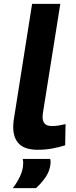

<svg xmlns="http://www.w3.org/2000/svg" viewBox="-20 -760 390 987"><path d="M145 -740H290L203 -194Q201 -185 200 -175.5Q199 -166 199 -156Q199 -138 209.5 -125Q220 -112 248 -112Q264 -112 280 -114.5Q296 -117 317 -122L315 -13Q284 -3 248 3.5Q212 10 174 10Q109 10 78.5 -20Q48 -50 48 -107Q48 -123 50 -139.5Q52 -156 55 -171ZM97 57H238Q241 68 240 79Q237 117 215.5 149Q194 181 165 207H46Q68 178 83 146.5Q98 115 99 84Q100 69 97 57Z"/></svg>

Font: Georama Extended SemiBold
Style: Italic
Weight: 600
Width: 7
Italic angle: -9°
Designer: Jean-Baptiste Levee
Foundry: Production Type
Version: Version 1.000